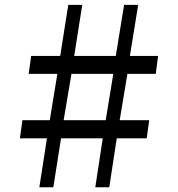

<svg xmlns="http://www.w3.org/2000/svg" viewBox="-20 -790 751 810"><path d="M178 -206.5H64L74.5 -283H190L222 -478.5H101L111.5 -554H234L268 -769.5H327L293 -554H468.5L503.5 -769.5H563L528 -554H647L637 -478.5H517.5L485 -283H609.5L599 -206.5H472.5L441 0H382L413.5 -206.5H237.5L205 0H146ZM426 -283 458 -478.5H281.5L248.5 -283Z"/></svg>

Font: Merriweather
Style: Regular
Weight: 400
Designer: Eben Sorkin
Foundry: Eben Sorkin
Version: Version 2.100; ttfautohint (v1.7.19-72a1) -l 8 -r 50 -G 200 